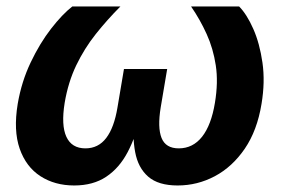

<svg xmlns="http://www.w3.org/2000/svg" viewBox="-20 -566 873 594"><path d="M209.6 7.8Q149.6 7.8 105.1 -20.9Q60.6 -49.7 40.9 -106Q21.2 -162.3 34.8 -244.7Q46.5 -313.3 74.9 -372.9Q103.3 -432.5 138.1 -477.3Q173 -522.2 203.6 -545.9H352.4Q311.7 -505.1 276.3 -460.6Q240.9 -416 215.8 -363.8Q190.8 -311.5 180.1 -248.1Q168.8 -178.5 185.4 -142.7Q201.9 -107 244.2 -107Q284.2 -107 308.7 -139.2Q333.2 -171.4 343.5 -233.9L363.5 -352.5H497.2L477.2 -233.9Q466.9 -171.4 479.8 -139.2Q492.7 -107 533.1 -107Q576.7 -107 605.2 -143Q633.6 -179 644.9 -247.8Q655.5 -311.3 647.6 -363.6Q639.7 -415.8 619.3 -460.7Q598.9 -505.6 571.2 -545.9H719.9Q743.7 -521.7 763.6 -476.7Q783.5 -431.6 792 -372.1Q800.5 -312.6 789.1 -244.7Q775.7 -162.3 737.3 -106Q698.8 -49.7 644.7 -20.9Q590.6 7.8 529.5 7.8Q469.8 7.8 438.5 -19.5Q407.1 -46.9 398.1 -95.7Q389 -144.6 395.3 -208.9H415.4Q400.5 -143.9 374.8 -95.1Q349.1 -46.2 308.6 -19.2Q268.2 7.8 209.6 7.8Z"/></svg>

Font: Inter
Style: Italic
Weight: 400
Italic angle: -9.3988°
Designer: Rasmus Andersson
Foundry: rsms
Version: Version 4.001;git-66647c0bb